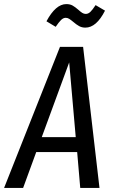

<svg xmlns="http://www.w3.org/2000/svg" viewBox="-49 -918 551 938"><path d="M343 0 328 -175H128L64 0H-29L244 -689H357L437 0ZM155 -248H321L289 -613ZM309 -811Q297 -821 289 -826Q281 -831 272 -831Q260 -831 249 -820Q238 -809 223 -787L178 -814Q223 -898 275 -898Q293 -898 305.5 -891Q318 -884 334 -870Q345 -860 353 -855Q361 -850 370 -850Q382 -850 392.5 -860Q403 -870 418 -893L464 -866Q422 -783 368 -783Q351 -783 337.5 -790.5Q324 -798 309 -811Z"/></svg>

Font: Fira Sans Extra Condensed
Style: Italic
Weight: 400
Width: 3
Italic angle: -8°
Designer: Carrois Corporate & Edenspiekermann AG
Foundry: Carrois Corporate GbR & Edenspiekermann AG
Version: Version 4.203